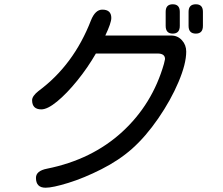

<svg xmlns="http://www.w3.org/2000/svg" viewBox="-20 -804 1040 897"><path d="M850 -563Q850 -506 814 -421Q778 -336 719.5 -251Q661 -166 597 -109Q536 -55 454 -13.5Q372 28 299 50.5Q226 73 193 73Q148 73 148 27Q148 -6 200 -16Q409 -58 550.5 -187.5Q692 -317 746 -506L751 -528Q751 -554 716 -554H428Q390 -488 341 -427.5Q292 -367 247 -330Q202 -293 173 -293Q130 -293 130 -336Q130 -355 160 -379Q324 -500 405 -709Q425 -759 458 -759Q500 -759 500 -720Q500 -697 472 -638H780Q810 -638 830 -616Q850 -594 850 -563ZM754 -749Q754 -784 787 -784Q820 -784 820 -749V-683Q820 -647 787 -647Q754 -647 754 -683ZM861 -749Q861 -784 895 -784Q928 -784 928 -749V-683Q928 -647 895 -647Q861 -647 861 -683Z"/></svg>

Font: 寒蝉全圆体
Style: Regular
Weight: 400
Designer: Warren2060
      Designed by Motoya company      

      [Varela Round]
      Joe Prince(Latin component); Avraham Cornf
Foundry: ChillType
Version: Version 3.200